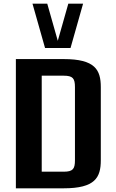

<svg xmlns="http://www.w3.org/2000/svg" viewBox="-20 -1020 626 1040"><path d="M66 0H325C495 0 526 -58 526 -152V-548C526 -642 495 -700 325 -700H66ZM325 -90H206V-610H325C375 -610 386 -595 386 -548V-152C386 -105 375 -90 325 -90ZM224 -760H362L430 -1000H350L293 -799L236 -1000H156Z"/></svg>

Font: Tanklager Original
Style: Regular
Weight: 400
Designer: Ariel Martín Pérez
Foundry: Tunera Type Foundry
Version: Version 1.000;Glyphs 3.3 (3310)